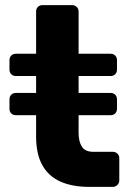

<svg xmlns="http://www.w3.org/2000/svg" viewBox="-20 -730 511 750"><path d="M328 0Q263 0 216.5 -20.5Q170 -41 145.5 -84.5Q121 -128 121 -197V-280H42Q31 -280 24 -287Q17 -294 17 -305V-342Q17 -353 24 -360Q31 -367 42 -367H121V-433H42Q31 -433 24 -440Q17 -447 17 -458V-495Q17 -506 24 -513Q31 -520 42 -520H121V-685Q121 -696 128 -703Q135 -710 146 -710H262Q272 -710 279.5 -703Q287 -696 287 -685V-520H412Q423 -520 430 -513Q437 -506 437 -495V-458Q437 -447 430 -440Q423 -433 412 -433H287V-367H412Q423 -367 430 -360Q437 -353 437 -342V-305Q437 -294 430 -287Q423 -280 412 -280H287V-211Q287 -177 300 -157Q313 -137 344 -137H421Q431 -137 438.5 -130Q446 -123 446 -112V-25Q446 -15 438.5 -7.5Q431 0 421 0Z"/></svg>

Font: DVN-Rubik
Style: Bold
Weight: 700
Designer: Hubert and Fischer
Foundry: Hubert & Fischer
Version: Version 2.102